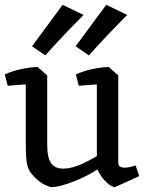

<svg xmlns="http://www.w3.org/2000/svg" viewBox="-20 -762 608 797"><path d="M192 15Q173 10 156 -0.5Q139 -11 125.5 -24.5Q112 -38 104 -50Q98 -60 94 -74Q90 -88 88.5 -110Q87 -132 87 -166V-447L136 -484L176 -449V-160Q176 -108 192 -85Q208 -62 242 -62Q278 -62 320.5 -81.5Q363 -101 401 -126L419 -83Q382 -54 338 -32Q294 -10 254.5 2.5Q215 15 192 15ZM12 -406 0 -453Q30 -467 67.5 -475Q105 -483 136 -484L149 -459L105 -413ZM457 15Q446 14 430 1.5Q414 -11 400.5 -30Q387 -49 382 -68V-82V-447L431 -484L471 -449V-86Q471 -75 478.5 -70.5Q486 -66 497 -66Q508 -66 520.5 -69Q533 -72 543 -75L558 -31ZM307 -406 295 -453Q325 -467 362.5 -475Q400 -483 431 -484L444 -459L400 -413ZM349 -532 294 -570 421 -742 508 -700Q468 -660 428 -618Q388 -576 349 -532ZM168 -532 113 -570 240 -742 327 -700Q287 -660 247 -618Q207 -576 168 -532Z"/></svg>

Font: Eczar
Style: Regular
Weight: 400
Designer: Vaibhav Singh
Foundry: Rosetta Type Foundry
Version: Version 2.000